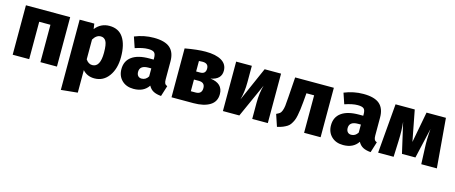

<svg xmlns="http://www.w3.org/2000/svg" viewBox="-46 -1163 4734 1999"><g transform="rotate(15 2321.5 -163.5)"><path d="M350 0V-403H229V0H51V-533H528V0Z M948 -551Q1048 -551 1097.5 -476.5Q1147 -402 1147 -268Q1147 -142 1089 -62Q1031 18 935 18Q856 18 808 -37V206L630 224V-533H788L796 -476Q855 -551 948 -551ZM878 -110Q964 -110 964 -266Q964 -357 945 -389.5Q926 -422 889 -422Q841 -422 808 -366V-153Q837 -110 878 -110Z M1656 -164Q1656 -135 1663.5 -121Q1671 -107 1690 -100L1654 15Q1603 11 1570.5 -6Q1538 -23 1518 -60Q1467 18 1357 18Q1278 18 1230.5 -28.5Q1183 -75 1183 -149Q1183 -237 1248 -284Q1313 -331 1436 -331H1482V-349Q1482 -392 1464 -407.5Q1446 -423 1399 -423Q1342 -423 1260 -395L1221 -510Q1321 -551 1426 -551Q1546 -551 1601 -503.5Q1656 -456 1656 -358ZM1411 -107Q1456 -107 1482 -150V-236H1452Q1358 -236 1358 -166Q1358 -139 1372 -123Q1386 -107 1411 -107Z M2105 -293Q2241 -277 2241 -161Q2241 -80 2176 -40Q2111 0 1999 0H1763V-527Q1896 -551 1984 -551Q2095 -551 2156.5 -514.5Q2218 -478 2218 -407Q2218 -314 2105 -293ZM1980 -441Q1957 -441 1941 -439V-326H1984Q2044 -326 2044 -384Q2044 -441 1980 -441ZM1992 -113Q2059 -113 2059 -178Q2059 -239 1993 -239H1941V-113Z M2801 -533V0H2633V-175Q2633 -277 2658 -365L2494 0H2317V-533H2486V-355Q2486 -252 2462 -165L2624 -533Z M2953 -533H3370V0H3192V-404H3109L3101 -309Q3096 -257 3092 -225.5Q3088 -194 3081 -159Q3074 -124 3065 -103.5Q3056 -83 3042.5 -62Q3029 -41 3009.5 -28.5Q2990 -16 2964 -5Q2938 6 2903 13L2860 -115Q2885 -127 2896.5 -135.5Q2908 -144 2917 -167Q2926 -190 2930 -221Q2934 -252 2938 -317Z M3915 -164Q3915 -135 3922.5 -121Q3930 -107 3949 -100L3913 15Q3862 11 3829.5 -6Q3797 -23 3777 -60Q3726 18 3616 18Q3537 18 3489.5 -28.5Q3442 -75 3442 -149Q3442 -237 3507 -284Q3572 -331 3695 -331H3741V-349Q3741 -392 3723 -407.5Q3705 -423 3658 -423Q3601 -423 3519 -395L3480 -510Q3580 -551 3685 -551Q3805 -551 3860 -503.5Q3915 -456 3915 -358ZM3670 -107Q3715 -107 3741 -150V-236H3711Q3617 -236 3617 -166Q3617 -139 3631 -123Q3645 -107 3670 -107Z M4578 -533 4623 0H4455L4448 -172Q4443 -266 4453 -379L4378 -52H4233L4158 -379Q4169 -290 4164 -172L4157 0H3990L4035 -533H4242L4306 -200L4369 -533Z"/></g></svg>

Font: FiraGO ExtraBold
Style: Regular
Weight: 800
Designer: bBox Type
Foundry: bBox Type GmbH
Version: Version 1.001;PS 001.001;hotconv 1.0.88;makeotf.lib2.5.64775